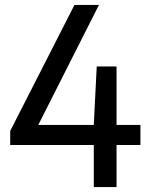

<svg xmlns="http://www.w3.org/2000/svg" viewBox="-20 -760 608 780"><path d="M21.5 -171V-228L282.5 -740H382L135.5 -252.5H361L373 -490H453.5V-252.5H550.5V-171H453.5V0H361V-171Z"/></svg>

Font: Encode Sans SmCnd Md
Style: Regular
Weight: 500
Width: 4
Designer: Multiple Designers
Foundry: Impallari Type
Version: Version 3.002; ttfautohint (v1.8.3) -l 8 -r 50 -G 200 -x 14 